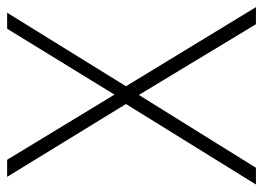

<svg xmlns="http://www.w3.org/2000/svg" viewBox="-122 -632 754 551"><g transform="rotate(-90 255.5 -357.0)"><path d="M1 0H49L258 -336L461 0H510L283 -373L494 -714H448L259 -406L72 -714H23L232 -373Z"/></g></svg>

Font: Kathrein 35 Thin
Style: Regular
Weight: 250
Designer: Lazydogs Typefoundry, based on Open Sans by Ascender Corporation
Foundry: Lazydogs Typefoundry
Version: Version 1.003;PS 001.003;hotconv 1.0.88;makeotf.lib2.5.64775